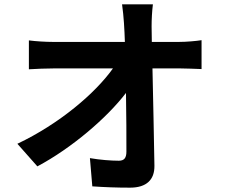

<svg xmlns="http://www.w3.org/2000/svg" viewBox="-20 -821 1040 884"><path d="M152 -55C310 -139 472 -278 560 -393C562 -290 562 -190 562 -123C562 -94 552 -81 527 -81C493 -81 439 -85 394 -93L405 37C462 41 518 43 579 43C655 43 692 6 691 -58C689 -193 685 -360 682 -506H811C838 -506 876 -504 908 -503V-636C884 -632 837 -628 804 -628H679L678 -700C678 -731 680 -770 684 -801H542C550 -744 553 -686 555 -628H224C190 -628 142 -631 113 -635V-502C148 -504 191 -506 227 -506H500C419 -392 254 -251 60 -159Z"/></svg>

Font: Noto Sans KR Bold
Style: Regular
Weight: 700
Designer: Ryoko NISHIZUKA  (kana & ideographs); Paul D. Hunt (Latin, Greek & Cyrillic); Wenlong ZHANG  (bopomofo); Sandoll Communi
Foundry: Adobe Systems Incorporated
Version: Version 1.004;PS 1.004;hotconv 1.0.82;makeotf.lib2.5.63406